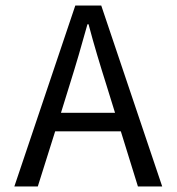

<svg xmlns="http://www.w3.org/2000/svg" viewBox="-20 -676 640 696"><path d="M232 -367C255 -440 276 -512 297 -588H301C321 -512 343 -440 366 -367L397 -267H201ZM32 0H117L180 -200H418L480 0H568L347 -656H253Z"/></svg>

Font: Hasklig
Style: Regular
Weight: 400
Monospace: yes
Designer: Paul D. Hunt, Teo Tuominen
Foundry: Adobe Systems Incorporated
Version: Version 2.030;PS 1.0;hotconv 16.6.51;makeotf.lib2.5.65220